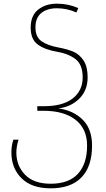

<svg xmlns="http://www.w3.org/2000/svg" viewBox="-20 -785 575 1045"><path d="M42 45Q42 6 53 -25H81Q69 13 69 45Q69 117 116.5 166Q164 215 256 215Q355 215 404.5 160.5Q454 106 454 8Q454 -84 391 -133Q328 -182 218 -182H183V-207H219Q322 -207 376 -249.5Q430 -292 430 -364Q430 -432 392.5 -462Q355 -492 292 -503Q226 -514 186.5 -542Q147 -570 147 -635Q147 -700 187.5 -732.5Q228 -765 290 -765Q352 -765 406 -741L396 -717Q345 -740 290 -740Q236 -740 204.5 -714Q173 -688 173 -636Q173 -584 205.5 -561Q238 -538 296 -527Q346 -518 379.5 -503.5Q413 -489 435 -455.5Q457 -422 457 -364Q457 -293 411.5 -248Q366 -203 298 -195Q379 -184 430 -133.5Q481 -83 481 8Q481 121 423.5 180.5Q366 240 256 240Q152 240 97 185Q42 130 42 45Z"/></svg>

Font: Noto Sans Georgian Thin
Style: Regular
Weight: 250
Designer: Monotype Design team
Foundry: Monotype Imaging Inc.
Version: Version 1.000